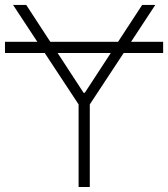

<svg xmlns="http://www.w3.org/2000/svg" viewBox="-21 -747 672 767"><path d="M630.7 -579.9V-535.2H473L337.7 -329.9V0H293V-329.9L157.7 -535.2H-1.1V-579.9H128.2L31.2 -727.3H83.8L180 -579.9H450.6L546.9 -727.3H599.4L502.5 -579.9ZM209.2 -535.2 312.9 -376.4H317.8L421.5 -535.2Z"/></svg>

Font: Inter Extra Light BETA
Style: Regular
Weight: 200
Designer: Rasmus Andersson
Foundry: rsms
Version: Version 3.011;git-f93a4a705